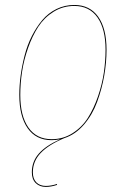

<svg xmlns="http://www.w3.org/2000/svg" viewBox="-20 -547 499 762"><path d="M235.8 1Q172.9 27.3 141.6 60.1Q110.4 92.8 110.4 136.7Q110.4 163.1 124.5 177Q138.7 190.9 162.1 190.9Q182.6 190.9 206.5 183.1L206.1 187Q182.1 194.8 162.1 194.8Q137.2 194.8 121.8 179.7Q106.4 164.6 106.4 136.7Q106.4 94.2 134 62.7Q161.6 31.2 218.3 5.9Q200.2 9.3 185.1 9.3Q123 9.3 89.8 -38.1Q56.6 -85.4 56.6 -170.4Q56.6 -208 62 -247.6Q67.4 -287.1 77.9 -327.6Q88.4 -368.2 106.4 -403.8Q124.5 -439.5 147.9 -467.3Q171.4 -495.1 204.1 -511.2Q236.8 -527.3 274.9 -527.3Q336.4 -527.3 369.6 -480.7Q402.8 -434.1 402.8 -349.6Q402.8 -299.3 393.6 -246.6Q384.3 -193.8 365.5 -142.6Q346.7 -91.3 313 -52.2Q279.3 -13.2 235.8 1ZM60.5 -170.4Q60.5 -86.9 92.8 -40.8Q125 5.4 185.1 5.4Q230.5 5.4 267.8 -18.3Q305.2 -42 328.9 -79.3Q352.5 -116.7 368.9 -164.6Q385.3 -212.4 392.1 -258.8Q398.9 -305.2 398.9 -349.6Q398.9 -432.6 366.7 -478Q334.5 -523.4 274.9 -523.4Q230 -523.4 192.9 -500.5Q155.8 -477.5 131.8 -440.7Q107.9 -403.8 91.3 -356.4Q74.7 -309.1 67.6 -262.5Q60.5 -215.8 60.5 -170.4Z"/></svg>

Font: Fira Sans Compressed Four
Style: Italic
Weight: 100
Width: 3
Italic angle: -8°
Designer: Carrois Corporate & Edenspiekermann AG
Foundry: Carrois Corporate GbR & Edenspiekermann AG
Version: Version 4.203;PS 004.203;hotconv 1.0.88;makeotf.lib2.5.64775